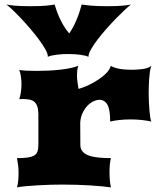

<svg xmlns="http://www.w3.org/2000/svg" viewBox="-20 -813 706 833"><path d="M53.7 0Q57.6 -12.7 59.1 -30.3Q60.5 -47.9 60.5 -64.9Q60.5 -80.6 58.6 -96.2Q56.6 -111.8 53.7 -127Q81.1 -127 98.9 -129.4Q116.7 -131.8 127.4 -137.9Q138.2 -144 142.3 -155.3Q146.5 -166.5 146.5 -184.1V-319.8Q146 -340.8 141.1 -353.3Q136.2 -365.7 127.7 -372.3Q119.1 -378.9 106.7 -381.1Q94.2 -383.3 78.6 -383.3H63.5Q67.4 -393.1 70.3 -410.4Q73.2 -427.7 73.2 -446.8Q73.2 -465.3 70.6 -482.2Q67.9 -499 63.5 -509.3Q77.6 -507.3 97.4 -506.3Q117.2 -505.4 140.1 -505.4Q163.6 -505.4 188.7 -506.6Q213.9 -507.8 237.8 -510.3Q261.7 -512.7 283 -517.1Q304.2 -521.5 319.8 -527.3Q316.4 -517.6 315.2 -507.6Q314 -497.6 314 -486.8Q314 -471.7 316.2 -456.5Q318.4 -441.4 320.8 -427.2Q341.8 -433.1 365 -444.1Q388.2 -455.1 408.4 -468.8Q428.7 -482.4 442.9 -497.6Q457 -512.7 460.4 -527.3Q474.6 -519 497.3 -514.6Q520 -510.3 549.3 -510.3Q561 -510.3 573.7 -511Q586.4 -511.7 598.4 -513.4Q610.4 -515.1 620.4 -518.6Q630.4 -522 636.7 -527.3Q632.8 -517.6 630.6 -502.9Q628.4 -488.3 627.2 -471.4Q626 -454.6 625.5 -437.3Q625 -419.9 625 -404.8Q625 -389.6 626 -370.4Q627 -351.1 628.4 -333.3Q629.9 -315.4 632.1 -302.2Q634.3 -289.1 636.7 -285.6Q620.6 -289.6 596.4 -292.2Q572.3 -294.9 545.9 -294.9Q519.5 -294.9 496.1 -292.2Q472.7 -289.6 458 -285.6Q458 -337.9 446 -358.9Q434.1 -379.9 410.6 -379.9Q398.9 -379.9 385 -373.3Q371.1 -366.7 359.1 -354Q347.2 -341.3 338.4 -323Q329.6 -304.7 328.1 -281.2L328.6 -184.1Q328.6 -166.5 338.6 -155.3Q348.6 -144 366.2 -137.9Q383.8 -131.8 408.2 -129.4Q432.6 -127 461.4 -127Q458.5 -116.7 456.8 -101.6Q455.1 -86.4 455.1 -69.3Q455.1 -50.8 456.5 -32Q458 -13.2 461.4 0Q445.8 -2.4 422.9 -4.6Q399.9 -6.8 372.6 -8.5Q345.2 -10.3 314.5 -11.2Q283.7 -12.2 252.9 -12.2Q229.5 -12.2 200.4 -11.5Q171.4 -10.7 143.1 -9Q114.7 -7.3 90.6 -5.1Q66.4 -2.9 53.7 0ZM187.5 -566.4V-568.4Q187.5 -580.1 176.5 -599.6Q165.5 -619.1 148.4 -642.1Q131.3 -665 110.4 -689.5Q89.4 -713.9 69.3 -735.1Q49.3 -756.3 32.7 -772Q16.1 -787.6 7.3 -793.5Q16.6 -791 42 -788.6Q67.4 -786.1 111.3 -786.1Q157.2 -786.1 182.1 -788.6Q207 -791 216.8 -793.5Q220.2 -783.2 225.1 -768.6Q230 -753.9 237.5 -737.1Q245.1 -720.2 255.6 -702.4Q266.1 -684.6 280.3 -668Q292 -684.6 300.8 -702.4Q309.6 -720.2 316.2 -737.1Q322.8 -753.9 327.1 -768.6Q331.5 -783.2 334.5 -793.5Q349.1 -791 375 -788.6Q400.9 -786.1 444.8 -786.1Q488.8 -786.1 514.2 -788.6Q539.6 -791 548.8 -793.5Q540 -787.6 522.9 -771.7Q505.9 -755.9 485.4 -734.9Q464.8 -713.9 443.1 -689.5Q421.4 -665 403.8 -642.1Q386.2 -619.1 375 -599.4Q363.8 -579.6 363.8 -567.9V-566.4Q353.5 -571.8 329.8 -575.2Q306.2 -578.6 276.4 -578.6Q263.7 -578.6 250 -577.9Q236.3 -577.1 223.9 -575.4Q211.4 -573.7 201.9 -571.5Q192.4 -569.3 187.5 -566.4Z"/></svg>

Font: Arbutus
Style: Regular
Weight: 400
Designer: Karolina Lach
Foundry: Sorkin Type Co.
Version: Version 1.003